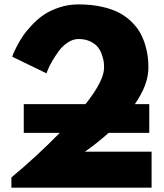

<svg xmlns="http://www.w3.org/2000/svg" viewBox="-20 -860 751 880"><path d="M32.2 0V-46.9Q145 -140.1 253.9 -251H88.9V-382.8H372.1Q457 -490.2 457 -549.8Q457 -562.5 455.6 -575.4Q454.1 -588.4 447.3 -608.6Q440.4 -628.9 428.7 -643.8Q417 -658.7 394 -669.9Q371.1 -681.2 339.8 -681.2Q314.5 -681.2 290.3 -665Q266.1 -648.9 249.3 -625.7Q232.4 -602.5 219 -579.3Q205.6 -556.2 199.2 -540L192.9 -523.9L36.1 -600.1Q37.6 -605 41 -613.8Q44.4 -622.6 57.1 -647.5Q69.8 -672.4 85 -694.8Q100.1 -717.3 126.2 -745.1Q152.3 -772.9 181.6 -792.7Q210.9 -812.5 252.4 -826.2Q293.9 -839.8 339.8 -839.8Q398.4 -839.8 446.5 -829.1Q494.6 -818.4 527.3 -800.8Q560.1 -783.2 584.7 -758.3Q609.4 -733.4 623.3 -708Q637.2 -682.6 646 -652.6Q654.8 -622.6 657.5 -598.9Q660.2 -575.2 660.2 -549.8Q660.2 -471.7 598.1 -382.8H664.1V-251H478Q451.7 -227.5 424.6 -206.1Q397.5 -184.6 383.3 -174.8L369.1 -165H674.8V0Z"/></svg>

Font: Hussar Preview
Style: Bold
Weight: 700
Foundry: Cannot Into Space Fonts, PlusOne Fonts
Version: Version 2.29RC2 "Millennial"